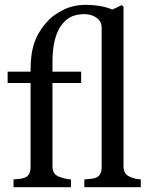

<svg xmlns="http://www.w3.org/2000/svg" viewBox="-20 -777 630 797"><path d="M401.9 -82V-664.1Q401.9 -687.5 381.1 -702.9Q360.4 -718.3 329.6 -718.3Q300.8 -718.3 278.3 -708.7Q255.9 -699.2 236.3 -674.3Q218.3 -651.4 208 -612.5Q197.8 -573.7 197.8 -520V-479.5H316.9V-432.6H197.8V-87.4Q197.8 -70.3 204.3 -59.6Q210.9 -48.8 225.1 -43.5Q236.3 -39.1 248.5 -36.1Q260.7 -33.2 274.4 -32.2V0H36.1V-32.2Q47.4 -33.2 59.3 -34.4Q71.3 -35.6 80.1 -38.6Q93.8 -43 100.3 -54Q106.9 -64.9 106.9 -82.5V-432.6H11.7V-479.5H106.9V-490.7Q106.9 -556.2 124 -603.5Q141.1 -650.9 181.2 -692.9Q201.7 -715.3 242.9 -736.1Q284.2 -756.8 334.5 -756.8Q368.2 -756.8 396.5 -751.7Q424.8 -746.6 446.3 -737.3L485.8 -755.9L492.7 -748.5V-87.9Q492.7 -70.8 499 -59.8Q505.4 -48.8 519.5 -43Q530.3 -38.1 540.8 -35.6Q551.3 -33.2 564.5 -32.2V0H330.1V-32.2Q341.3 -33.2 354 -34.4Q366.7 -35.6 375 -38.1Q388.7 -42.5 395.3 -53.5Q401.9 -64.5 401.9 -82Z"/></svg>

Font: UniBurma_GGSerif
Style: Book
Weight: 400
Designer: Victor San Kho Lin (for Burmese only and related typography optimization with it)
Foundry: http://www.unimm.org
Version: 2.0